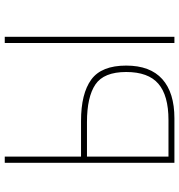

<svg xmlns="http://www.w3.org/2000/svg" viewBox="7 -761 754 808"><g transform="rotate(-90 384.0 -357.0)"><path d="M103 -714H129V-393H279Q394 -393 453 -350Q512 -307 512 -203Q512 -102 455 -51Q398 0 290 0H103ZM607 -714H633V0H607ZM283 -25Q386 -25 435.5 -67.5Q485 -110 485 -203Q485 -297 432.5 -332.5Q380 -368 274 -368H129V-25Z"/></g></svg>

Font: Noto Sans UI Thin
Style: Regular
Weight: 250
Designer: Monotype Design Team
Foundry: Monotype Imaging Inc.
Version: Version 1.001